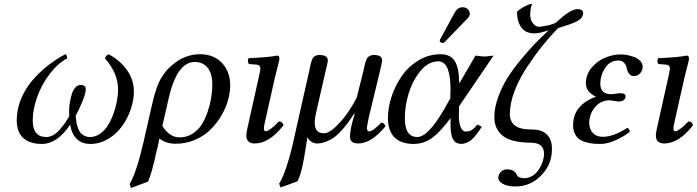

<svg xmlns="http://www.w3.org/2000/svg" viewBox="-20 -718 3536 974"><path d="M659.2 -253.9Q659.2 -209 642.8 -162.1Q626.5 -115.2 598.1 -76.4Q569.8 -37.6 527.8 -12.7Q485.8 12.2 439 12.2Q394.5 12.2 368.7 -13.9Q342.8 -40 335.9 -85.9Q271 12.2 191.9 12.2Q131.3 12.2 98.1 -17.8Q64.9 -47.9 64.9 -107.9Q64.9 -162.1 85.9 -214.1Q106.9 -266.1 142.8 -308.3Q178.7 -350.6 221.4 -384.3Q264.2 -418 313 -443.8Q320.8 -434.1 320.8 -421.9Q272 -396 231.2 -341.8Q190.4 -287.6 168.2 -224.9Q146 -162.1 146 -106.9Q146 -22.9 214.8 -22.9Q232.9 -22.9 251 -33.2Q269 -43.5 284.4 -61.8Q299.8 -80.1 309.8 -94.2Q319.8 -108.4 331.1 -127.9Q330.6 -140.1 330.6 -159.2Q330.6 -178.2 334.7 -200.4Q338.9 -222.7 344.7 -241.9Q350.6 -261.2 362.3 -274.2Q374 -287.1 389.2 -287.1Q415 -287.1 415 -266.1Q415 -244.6 397.2 -201.4Q379.4 -158.2 363.8 -130.9Q365.2 -113.8 367.2 -101.3Q369.1 -88.9 374 -73Q378.9 -57.1 386.2 -47.1Q393.6 -37.1 406.7 -30Q419.9 -22.9 437 -22.9Q464.8 -22.9 489 -40.5Q513.2 -58.1 529.3 -85Q545.4 -111.8 556.9 -144.8Q568.4 -177.7 573.7 -208.3Q579.1 -238.8 579.1 -263.2Q579.1 -346.7 512.2 -421.9Q516.1 -435.5 530.8 -442.9Q587.9 -412.6 623.5 -363.3Q659.2 -314 659.2 -253.9Z M1056.6 -272Q1060.1 -338.4 1035.9 -371.1Q1011.7 -403.8 966.8 -403.8Q954.1 -403.8 941.7 -399.7Q929.2 -395.5 914.3 -383.8Q899.4 -372.1 886.5 -353.3Q873.5 -334.5 860.6 -302.5Q847.7 -270.5 837.9 -229L803.7 -79.1Q839.8 -21 891.6 -21Q927.2 -21 956.3 -39.6Q985.4 -58.1 1002.9 -85.7Q1020.5 -113.3 1032.7 -148.9Q1044.9 -184.6 1050 -214.6Q1055.2 -244.6 1056.6 -272ZM731.4 203.1 644.5 235.8 637.7 215.8Q672.4 156.7 707.5 4.9L750.5 -184.1Q761.2 -232.9 773.7 -268.6Q786.1 -304.2 800.8 -326.9Q815.4 -349.6 824.7 -360.1Q834 -370.6 849.6 -384.8Q915.5 -442.9 994.6 -442.9Q1067.4 -442.9 1109.4 -395Q1151.4 -347.2 1147.5 -272.9Q1145.5 -236.8 1133.3 -198.2Q1121.1 -159.7 1097.4 -122.3Q1073.7 -85 1042 -55.2Q1010.3 -25.4 965.6 -7.1Q920.9 11.2 870.6 11.2Q822.8 11.2 788.6 -15.1Q779.3 32.7 771.5 61Q751 156.7 731.4 203.1Z M1373.5 -319.8 1329.6 -124Q1318.8 -80.1 1318.8 -65.9Q1318.8 -51.8 1328.6 -51.8Q1336.4 -51.8 1356.2 -66.4Q1376 -81.1 1394.5 -102.1Q1412.1 -102.1 1418.5 -83Q1346.2 9.8 1272.5 9.8Q1229.5 9.8 1229.5 -30.8Q1229.5 -46.9 1245.6 -115.2L1291.5 -320.8Q1300.8 -361.8 1300.8 -369.1Q1300.8 -388.7 1282.7 -390.1L1242.7 -393.1Q1237.8 -399.9 1237.3 -408.2Q1236.8 -416.5 1241.7 -422.9Q1343.8 -427.2 1385.7 -436Q1397.5 -436 1397.5 -420.9Q1397.5 -414.6 1394.5 -402.8Q1391.6 -391.1 1385.3 -367.4Q1378.9 -343.8 1373.5 -319.8Z M1462.4 24.9 1549.3 -360.8Q1550.3 -366.2 1553.2 -379.9Q1556.2 -393.6 1557.4 -398.9Q1558.6 -404.3 1562.5 -414.1Q1566.4 -423.8 1570.6 -428Q1574.7 -432.1 1582 -435.5Q1589.4 -439 1599.1 -439Q1622.6 -439 1632.8 -431.9Q1643.1 -424.8 1643.1 -410.2Q1643.1 -405.8 1640.1 -392.6Q1637.2 -379.4 1633.1 -362.5Q1628.9 -345.7 1628.4 -342.8L1583 -144Q1559.1 -42 1623 -42Q1649.4 -42 1685.5 -77.4Q1721.7 -112.8 1748.3 -152.6Q1774.9 -192.4 1790 -224.1L1824.2 -360.8Q1825.7 -365.7 1828.6 -379.9Q1831.5 -394 1833 -399.4Q1834.5 -404.8 1838.4 -414.6Q1842.3 -424.3 1846.7 -428.2Q1851.1 -432.1 1858.4 -435.5Q1865.7 -439 1875 -439Q1897.9 -439 1908.2 -432.1Q1918.5 -425.3 1918.5 -410.2Q1918.5 -403.8 1913.3 -382.8Q1908.2 -361.8 1907.2 -356L1851.1 -124Q1841.3 -74.2 1841.3 -68.8Q1841.3 -51.8 1853 -51.8Q1864.3 -51.8 1883.5 -67.4Q1902.8 -83 1914.1 -96.2Q1931.2 -93.8 1935.1 -77.1Q1864.3 9.8 1796.4 9.8Q1755.4 9.8 1755.4 -24.9Q1755.4 -64 1779.3 -139.2L1776.4 -141.1Q1759.3 -115.2 1747.3 -98.6Q1735.4 -82 1715.6 -59.3Q1695.8 -36.6 1678 -23.2Q1660.2 -9.8 1636.2 0Q1612.3 9.8 1587.4 9.8Q1572.3 9.8 1557.6 -0.5Q1543 -10.7 1540 -23.9L1522.5 83Q1506.8 171.9 1488.3 202.1L1403.3 232.9L1396 213.9Q1414.1 185.1 1432.4 130.6Q1450.7 76.2 1462.4 24.9Z M2241.7 -179.2 2264.6 -219.2V-242.2Q2264.6 -245.1 2265.1 -250.2Q2265.6 -255.4 2265.6 -257.8Q2265.6 -292 2262.7 -317.4Q2259.8 -342.8 2252.9 -363.5Q2246.1 -384.3 2233.4 -395.5Q2220.7 -406.7 2202.6 -407.2Q2197.3 -407.2 2189.9 -405.8Q2142.6 -399.9 2103 -345.2Q2069.8 -300.8 2051.8 -239.7Q2033.7 -178.7 2033.7 -119.1Q2033.7 -22.9 2096.7 -22.9Q2150.4 -22.9 2230 -158.2Q2231.4 -160.6 2235.6 -167.7Q2239.7 -174.8 2241.7 -179.2ZM2214.8 -442.9Q2265.1 -442.9 2286.6 -408.7Q2308.1 -374.5 2309.1 -307.1Q2310.1 -304.2 2310.1 -294.9L2392.1 -436Q2414.1 -434.1 2424.8 -432.1Q2426.8 -432.1 2431.6 -431.6Q2436.5 -431.2 2439 -431.2Q2446.3 -431.2 2461.9 -433.6Q2477.5 -436 2483.9 -436L2309.1 -179.2Q2309.1 -170.9 2308.3 -152.8Q2307.6 -134.8 2307.6 -126V-124Q2309.1 -88.9 2318.4 -69.8Q2327.6 -50.8 2341.8 -50.8Q2359.9 -50.8 2372.3 -57.9Q2384.8 -64.9 2400.9 -85.9Q2415 -80.6 2423.8 -75.2Q2396.5 -30.3 2372.8 -9.8Q2349.1 10.7 2319.8 12.2Q2319.3 12.2 2304.7 9.8Q2267.1 1.5 2265.6 -76.2V-82V-119.1Q2216.8 -52.7 2177.7 -22.7Q2138.7 7.3 2095.7 11.2Q2090.8 12.2 2080.1 12.2Q1950.7 12.2 1947.8 -116.2Q1947.8 -172.4 1967 -229.7Q1986.3 -287.1 2020 -334.7Q2053.7 -382.3 2105 -412.6Q2156.2 -442.9 2214.8 -442.9ZM2283.7 -648.9Q2292 -664.6 2302 -672.9Q2312 -681.2 2327.6 -681.2Q2340.8 -681.2 2351.6 -672.6Q2362.3 -664.1 2362.8 -650.9Q2364.3 -646 2362.8 -643.1Q2360.8 -633.8 2355 -627.9L2238.8 -507.8Q2231 -500 2226.1 -500Q2220.7 -500 2215.8 -503.4Q2210.9 -506.8 2210.9 -511.2V-513.2L2211.9 -514.2Q2211.9 -515.1 2212.4 -516.6Q2212.9 -518.1 2212.9 -519Q2214.8 -522.9 2215.8 -523.9Z M2690.4 -548.8Q2645 -548.8 2623.8 -579.8Q2602.5 -610.8 2602.5 -658.2Q2627.9 -682.6 2670.4 -698.2H2678.7Q2678.2 -696.3 2675.8 -688.5Q2673.3 -680.7 2672.4 -675.8Q2669.4 -652.3 2669.4 -647.9Q2669.4 -617.2 2683.6 -599.6Q2697.8 -582 2715.3 -582Q2720.7 -582 2724.6 -583Q2756.8 -586.9 2784.7 -596.2Q2787.6 -597.7 2793.2 -600.1Q2798.8 -602.5 2801.8 -604Q2872.6 -671.9 2910.6 -671.9Q2938.5 -670.4 2938.5 -650.9Q2938.5 -647 2936.5 -641.1Q2932.1 -622.6 2904.5 -608.9Q2877 -595.2 2810.5 -575.2Q2769.5 -532.7 2731.2 -485.1Q2692.9 -437.5 2653.6 -378.2Q2614.3 -318.8 2590.3 -256.1Q2566.4 -193.4 2566.4 -140.1Q2566.4 -103 2590.8 -82.3Q2615.2 -61.5 2676.8 -61Q2690.9 -61 2696.8 -60.1Q2740.2 -55.7 2761.2 -27.8Q2782.2 0 2779.8 44.9Q2778.3 119.1 2723.9 173.6Q2669.4 228 2594.7 228Q2555.2 228 2531 214.8Q2506.8 201.7 2507.8 181.2Q2508.8 166.5 2521 153.8Q2533.2 141.1 2551.8 141.1Q2588.4 141.1 2601.6 168Q2601.6 168.5 2602.1 169.4Q2602.5 170.4 2602.5 170.9Q2610.8 186 2643.6 186Q2648.9 186 2654.8 184.1Q2690.9 177.7 2715.3 138.9Q2739.7 100.1 2739.7 61Q2739.7 5.9 2672.4 5.9Q2620.1 5.4 2583.3 -4.4Q2546.4 -14.2 2526.1 -32.7Q2505.9 -51.3 2496.8 -73.7Q2487.8 -96.2 2487.8 -125Q2487.8 -171.9 2506.8 -224.4Q2525.9 -276.9 2553 -320.6Q2580.1 -364.3 2620.4 -413.1Q2660.6 -461.9 2692.4 -494.9Q2724.1 -527.8 2763.7 -564.9Q2719.7 -548.8 2690.4 -548.8Z M2969.2 -94.2Q2969.2 -62.5 2987.8 -43.2Q3006.3 -23.9 3038.1 -23.9Q3091.8 -23.9 3163.1 -69.8Q3174.3 -62.5 3174.3 -48.8Q3143.6 -24.4 3102.1 -6.1Q3060.5 12.2 3026.4 12.2Q3003.9 12.2 2986.1 10.3Q2968.3 8.3 2949 2.4Q2929.7 -3.4 2916.7 -13.4Q2903.8 -23.4 2895.5 -41.3Q2887.2 -59.1 2887.2 -83Q2887.2 -136.2 2918.5 -172.6Q2949.7 -209 3003.4 -227.1Q2952.1 -251.5 2952.1 -295.9Q2952.1 -338.9 2980.2 -373.3Q3008.3 -407.7 3048.3 -424.8Q3088.4 -441.9 3130.4 -441.9Q3145 -441.9 3162.6 -438.5Q3180.2 -435.1 3198.2 -428.2Q3216.3 -421.4 3228.3 -408.4Q3240.2 -395.5 3240.2 -378.9Q3240.2 -360.4 3227.3 -346.2Q3214.4 -332 3196.3 -332Q3179.7 -332 3170.9 -344.5Q3162.1 -356.9 3159.7 -371.6Q3157.2 -386.2 3146.7 -398.7Q3136.2 -411.1 3116.2 -411.1Q3075.2 -411.1 3050.3 -373.8Q3025.4 -336.4 3025.4 -293Q3025.4 -240.2 3079.1 -240.2Q3086.9 -240.2 3103.5 -242.7Q3120.1 -245.1 3128.4 -245.1Q3153.3 -245.1 3153.3 -230Q3153.3 -216.3 3143.1 -209.7Q3132.8 -203.1 3118.2 -203.1Q3110.4 -203.1 3094.7 -206.1Q3079.1 -209 3071.3 -209Q3027.3 -209 2998.3 -174.1Q2969.2 -139.2 2969.2 -94.2Z M3451.2 -319.8 3407.2 -124Q3396.5 -80.1 3396.5 -65.9Q3396.5 -51.8 3406.2 -51.8Q3414.1 -51.8 3433.8 -66.4Q3453.6 -81.1 3472.2 -102.1Q3489.7 -102.1 3496.1 -83Q3423.8 9.8 3350.1 9.8Q3307.1 9.8 3307.1 -30.8Q3307.1 -46.9 3323.2 -115.2L3369.1 -320.8Q3378.4 -361.8 3378.4 -369.1Q3378.4 -388.7 3360.4 -390.1L3320.3 -393.1Q3315.4 -399.9 3314.9 -408.2Q3314.5 -416.5 3319.3 -422.9Q3421.4 -427.2 3463.4 -436Q3475.1 -436 3475.1 -420.9Q3475.1 -414.6 3472.2 -402.8Q3469.2 -391.1 3462.9 -367.4Q3456.5 -343.8 3451.2 -319.8Z"/></svg>

Font: Common Serif News
Style: Italic
Weight: 450
Italic angle: -12°
Designer: Philipp H. Poll, Khaled Hosny
Foundry: Stefan Peev, Context Ltd.
Version: Version 1.026